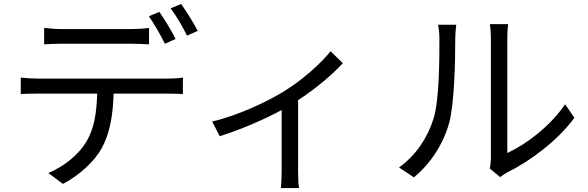

<svg xmlns="http://www.w3.org/2000/svg" viewBox="-20 -872 2970 970"><path d="M203 -731V-648C229 -650 262 -651 295 -651C352 -651 585 -651 640 -651C669 -651 704 -650 733 -648V-731C704 -727 669 -725 640 -725C585 -725 352 -725 294 -725C262 -725 232 -728 203 -731ZM785 -812 732 -790C759 -752 793 -692 813 -651L867 -675C847 -716 810 -777 785 -812ZM895 -852 842 -830C871 -792 903 -736 925 -692L979 -716C960 -753 921 -816 895 -852ZM85 -480V-397C112 -399 141 -399 171 -399H471C468 -304 457 -220 413 -151C374 -88 302 -30 224 2L298 57C383 13 459 -59 495 -125C535 -200 551 -291 554 -399H826C850 -399 882 -398 904 -397V-480C880 -476 847 -475 826 -475C773 -475 229 -475 171 -475C140 -475 112 -477 85 -480Z M1052 -258 1090 -184C1203 -219 1319 -271 1403 -316V-10C1403 21 1401 62 1399 78H1491C1487 62 1486 21 1486 -10V-366C1577 -425 1662 -498 1712 -553L1650 -613C1599 -549 1507 -467 1412 -409C1331 -359 1184 -289 1052 -258Z M2454 -21 2507 23C2514 17 2525 9 2541 0C2657 -57 2796 -160 2882 -277L2835 -345C2758 -232 2635 -141 2543 -99C2543 -130 2543 -613 2543 -676C2543 -714 2546 -742 2547 -750H2455C2456 -742 2460 -714 2460 -676C2460 -613 2460 -123 2460 -77C2460 -57 2458 -37 2454 -21ZM1996 -26 2071 24C2155 -45 2219 -143 2249 -250C2276 -350 2280 -564 2280 -675C2280 -705 2284 -735 2285 -747H2193C2197 -726 2200 -704 2200 -674C2200 -563 2199 -363 2170 -272C2140 -175 2080 -86 1996 -26Z"/></svg>

Font: GenYoGothic2 TW R
Style: Regular
Weight: 400
Version: Version 2.100;PS 2.1;hotconv 16.6.51;makeotf.lib2.5.65220 DE